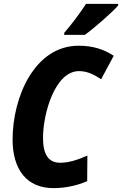

<svg xmlns="http://www.w3.org/2000/svg" viewBox="-20 -961 630 991"><path d="M311 -781H418C460 -811 561 -898 590 -933V-941H424C393 -893 350 -836 312 -792ZM256 10C319 10 380 -4 430 -26L431 -158C381 -136 336 -121 291 -121C231 -121 202 -162 202 -250C202 -373 263 -594 388 -594C428 -594 463 -578 502 -552L567 -673C516 -707 458 -725 386 -725C158 -725 45 -459 45 -241C45 -87 117 10 256 10Z"/></svg>

Font: Noto Sans Display SemiCondensed Extra
Style: Italic
Weight: 800
Width: 4
Italic angle: -12°
Designer: Monotype Design Team
Foundry: Monotype Imaging Inc.
Version: Version 1.900